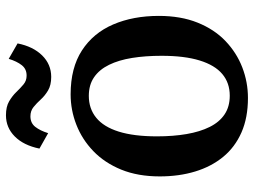

<svg xmlns="http://www.w3.org/2000/svg" viewBox="-122 -698 832 628"><g transform="rotate(-90 294.0 -384.0)"><path d="M31 -277.5Q31 -349 53.2 -403.5Q75.5 -458 113.8 -494.8Q152 -531.5 200 -550.2Q248 -569 299.5 -569Q386 -569 443 -532Q500 -495 528 -429.8Q556 -364.5 556 -280.5Q556 -208.5 534 -153.8Q512 -99 473.8 -62.5Q435.5 -26 387.5 -7.5Q339.5 11 287.5 11Q223 11 174.8 -10.2Q126.5 -31.5 94.8 -70.2Q63 -109 47 -161.8Q31 -214.5 31 -277.5ZM295 -48.5Q337 -48.5 366 -73Q395 -97.5 410.2 -147Q425.5 -196.5 425.5 -271.5Q425.5 -324.5 418.5 -368Q411.5 -411.5 396 -443.2Q380.5 -475 355.5 -492.2Q330.5 -509.5 294.5 -509.5Q252.5 -509.5 222.8 -485.2Q193 -461 177.5 -411.5Q162 -362 162 -286.5Q162 -233.5 169.5 -189.8Q177 -146 192.8 -114.2Q208.5 -82.5 233.8 -65.5Q259 -48.5 295 -48.5ZM122 -671Q132.5 -722.5 161.5 -751.5Q190.5 -780.5 231 -780.5Q259 -780.5 276.5 -770.2Q294 -760 306.8 -746.8Q319.5 -733.5 331.8 -723.2Q344 -713 360 -713Q382 -712.5 394.8 -728.8Q407.5 -745 415.5 -771.5L466 -742.5Q456 -692 426.8 -662.2Q397.5 -632.5 356.5 -632.5Q329.5 -632.5 312.2 -642.8Q295 -653 282.8 -666.5Q270.5 -680 258 -690.2Q245.5 -700.5 227.5 -700.5Q205.5 -700.5 193 -684.5Q180.5 -668.5 172.5 -642.5Z"/></g></svg>

Font: Merriweather 20pt SemiBold
Style: Regular
Weight: 600
Version: Version 2.100